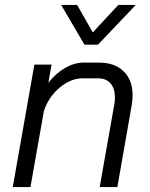

<svg xmlns="http://www.w3.org/2000/svg" viewBox="-20 -762 612 782"><path d="M120 -499H190L177 -425Q208 -464 245.5 -485.5Q283 -507 320 -507H384Q447 -507 483.5 -471.5Q520 -436 520 -375Q520 -357 517 -337L458 0H386L446 -339Q448 -348 448 -366Q448 -402 430 -422.5Q412 -443 380 -443H316Q269 -443 224 -406Q179 -369 159 -311L104 0H32ZM229 -742H294L358 -630L462 -742H533L379 -580H324Z"/></svg>

Font: Bai Jamjuree
Style: Italic
Weight: 400
Italic angle: -10°
Version: Version 1.000; ttfautohint (v1.6)